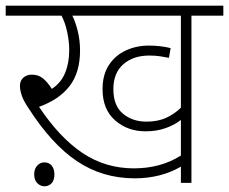

<svg xmlns="http://www.w3.org/2000/svg" viewBox="-20 -642 804 674"><path d="M652 -587V0H615V-57Q544 -16 453 -16Q340 -16 250.5 -76Q161 -136 81 -261Q63 -287 56.5 -306.5Q50 -326 50 -340Q50 -359 62 -369.5Q74 -380 92 -380Q114 -380 130 -367.5Q146 -355 162 -330Q194 -351 208.5 -386Q223 -421 223 -466Q223 -496 216 -529Q209 -562 196 -587H0V-622H764V-587ZM494 -215Q535 -215 564.5 -229Q594 -243 615 -264V-587H234Q245 -565 253 -532.5Q261 -500 261 -465Q261 -387 224 -339.5Q187 -292 117 -267Q189 -159 269.5 -105Q350 -51 450 -51Q544 -51 615 -96V-221Q594 -204 562 -192.5Q530 -181 491 -181Q428 -181 384 -219.5Q340 -258 340 -329Q340 -380 362.5 -414Q385 -448 422 -465Q459 -482 503 -482Q523 -482 544 -479.5Q565 -477 579 -473L573 -439Q558 -442 541.5 -444.5Q525 -447 504 -447Q448 -447 413 -416.5Q378 -386 378 -329Q378 -271 411.5 -243Q445 -215 494 -215ZM100 -30Q100 -49 110.5 -60.5Q121 -72 136 -72Q152 -72 161.5 -60.5Q171 -49 171 -30Q171 -9 161 1.5Q151 12 136 12Q122 12 111 1Q100 -10 100 -30Z"/></svg>

Font: Noto Sans ExtraLight
Style: Regular
Weight: 200
Designer: Monotype Design Team
Foundry: Monotype Imaging Inc.
Version: Version 2.007